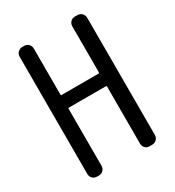

<svg xmlns="http://www.w3.org/2000/svg" viewBox="-176 -833 853 937"><g transform="rotate(-30 250.0 -365.0)"><path d="M94.7 0Q80.1 0 69.8 -9.8Q59.6 -19.5 59.6 -35.2V-695.3Q59.6 -710 69.8 -720.2Q80.1 -730.5 94.7 -730.5H105.5Q120.1 -730.5 129.9 -720.2Q139.6 -710 139.6 -695.3V-436.5Q139.6 -431.6 144.5 -431.6H350.6Q355.5 -431.6 356.4 -436.5V-695.3Q356.4 -710 366.2 -720.2Q376 -730.5 390.6 -730.5H405.3Q419.9 -730.5 430.2 -720.2Q440.4 -710 440.4 -695.3V-35.2Q440.4 -20.5 430.2 -10.3Q419.9 0 405.3 0H390.6Q376 0 366.2 -9.8Q356.4 -19.5 356.4 -35.2V-355.5Q356.4 -360.4 350.6 -360.4H144.5Q139.6 -360.4 139.6 -355.5V-35.2Q139.6 -20.5 129.9 -10.3Q120.1 0 105.5 0Z"/></g></svg>

Font: Rounded-L Mgen+ 2m regular
Style: Regular
Weight: 400
Designer: [Source Han Sans]
Ryoko NISHIZUKA  (kana & ideographs); Paul D. Hunt (Latin, Greek & Cyrillic); Wenlong ZHANG  (bopomofo
Version: Version 1.059.20150602